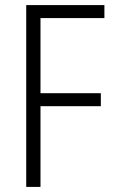

<svg xmlns="http://www.w3.org/2000/svg" viewBox="-20 -734 448 754"><path d="M139 0H83V-714H390V-663H139V-368H376V-317H139Z"/></svg>

Font: Noto Sans Lao UI Cond Light
Style: Regular
Weight: 300
Width: 3
Designer: Monotype Design Team
Foundry: Monotype Imaging Inc.
Version: Version 2.000; ttfautohint (v1.8.4.7-5d5b)